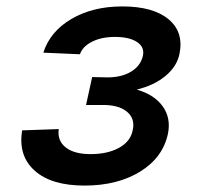

<svg xmlns="http://www.w3.org/2000/svg" viewBox="-20 -566 640 598"><path d="M243 12Q140 12 88 -34.5Q36 -81 49 -160L163 -164Q158 -128 184.5 -107Q211 -86 262 -86Q315 -86 350.5 -105.5Q386 -125 393 -159Q402 -196 375.5 -218Q349 -240 297 -239H248L267 -326L315 -325Q359 -325 388.5 -343Q418 -361 425 -392Q431 -419 407 -435Q383 -451 338 -451Q296 -451 266.5 -436Q237 -421 229 -397L115 -402Q136 -468 202.5 -507Q269 -546 361 -546Q457 -546 505 -506Q553 -466 539 -398Q531 -359 495.5 -329.5Q460 -300 406 -287Q461 -271 487 -234.5Q513 -198 503 -149Q487 -75 416.5 -31.5Q346 12 243 12Z"/></svg>

Font: Geist Mono SemiBold
Style: Italic
Weight: 600
Italic angle: -12°
Monospace: yes
Designer: Basement.studio, Andrés Briganti, Mateo Zaragoza
Foundry: Basement.studio, Vercel, Andrés Briganti, Guido Ferreyra, Mateo Zaragoza
Version: Version 1.500; ttfautohint (v1.8.4.7-5d5b)